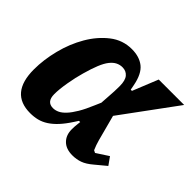

<svg xmlns="http://www.w3.org/2000/svg" viewBox="-128 -711 897 897"><g transform="rotate(45 320.5 -262.0)"><path d="M442 -253 476 -125Q479 -114 483.5 -101Q488 -88 493 -77L505 -71L565 -110L592 -72L539 -28Q512 -5 488.5 3.5Q465 12 438 12Q396 12 373 -11Q350 -34 350 -72Q350 -82 350.5 -90Q351 -98 352 -106L354 -124H346L333 -104Q311 -70 290.5 -48Q270 -26 249 -12.5Q228 1 206 6.5Q184 12 159 12Q27 12 27 -145Q27 -209 44.5 -278Q62 -347 95.5 -404.5Q129 -462 176.5 -499Q224 -536 284 -536Q334 -536 365.5 -511Q397 -486 409 -424L414 -398H422L473 -524H641ZM218 -80Q233 -80 248 -87Q263 -94 279 -111Q295 -128 312 -156.5Q329 -185 347 -228L360 -258L363 -303Q366 -339 366 -373Q366 -411 351.5 -428Q337 -445 313 -445Q296 -445 281 -437.5Q266 -430 252.5 -413Q239 -396 227 -366.5Q215 -337 203 -294Q192 -256 184 -209.5Q176 -163 176 -131Q176 -80 218 -80Z"/></g></svg>

Font: IBM Plex Serif
Style: Bold Italic
Weight: 700
Italic angle: -14°
Designer: Mike Abbink, Paul van der Laan, Pieter van Rosmalen
Foundry: Bold Monday
Version: Version 3.001